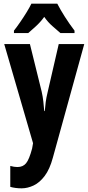

<svg xmlns="http://www.w3.org/2000/svg" viewBox="-20 -786 482 1046"><path d="M3 -546H143L207 -287Q213 -260 216 -234Q219 -208 221 -181H224Q226 -207 229 -230Q232 -253 240 -286L300 -546H439L268 73Q251 136 223.5 172.5Q196 209 163 224.5Q130 240 98 240Q81 240 65.5 238Q50 236 36 232V118Q57 124 75 124Q105 124 122 103.5Q139 83 155 23L160 -6ZM292 -766Q309 -733 333.5 -694.5Q358 -656 386 -619V-606H309Q292 -621 266.5 -643Q241 -665 221 -694Q200 -665 174.5 -642Q149 -619 134 -606H56V-619Q71 -638 90 -665.5Q109 -693 125.5 -720Q142 -747 151 -766Z"/></svg>

Font: Noto Sans Sinhala UI ExtraCondensed
Style: Bold
Weight: 700
Width: 2
Designer: Jelle Bosma - Monotype Design Team
Foundry: Monotype Imaging Inc.
Version: Version 2.006; ttfautohint (v1.8.4.7-5d5b)